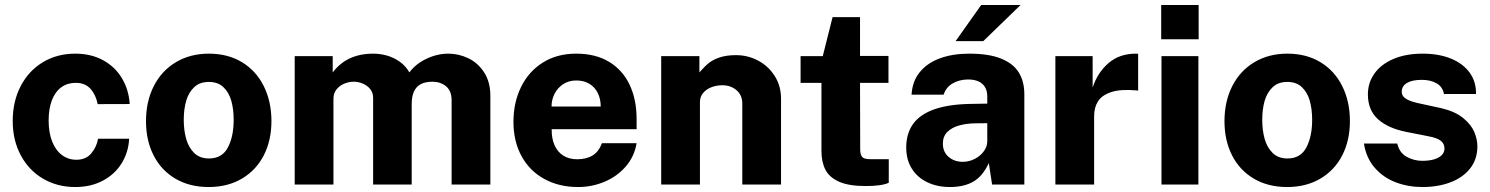

<svg xmlns="http://www.w3.org/2000/svg" viewBox="-20 -743 6000 773"><path d="M502.2 -324.2 373.2 -323.8Q366.1 -360.8 344.6 -385.1Q323 -409.5 285 -409.5Q251.6 -409.5 227.1 -391.8Q202.5 -374.1 189.1 -339.8Q175.8 -305.5 175.8 -258Q175.8 -209.5 189.8 -173.8Q203.9 -138 229.2 -118.9Q254.6 -99.8 287.8 -99.8Q325.8 -99.8 347.4 -125.5Q369.1 -151.2 374.8 -184.5H500Q497.1 -129.4 469.5 -85.1Q441.9 -40.9 393.6 -15.4Q345.4 10 283 10Q210.6 10 153.4 -23.6Q96.1 -57.2 63.7 -117.7Q31.2 -178.1 31.2 -256Q31.2 -334.8 63.3 -396.4Q95.4 -458.1 152.7 -492.6Q210 -527 283 -527Q346.9 -527 395.3 -500.4Q443.8 -473.8 471.2 -427.6Q498.6 -381.4 502.2 -324.2Z M567.8 -255Q567.8 -335.4 599.5 -397.1Q631.2 -458.8 688.7 -492.9Q746.1 -527 821 -527Q897.9 -527 954.8 -492.2Q1011.8 -457.4 1042.2 -395.8Q1072.8 -334.2 1072.8 -255.5Q1072.8 -177.9 1042.1 -117.8Q1011.4 -57.8 954 -23.9Q896.6 10 820 10Q743.5 10 686.3 -23.6Q629.1 -57.2 598.4 -117.4Q567.8 -177.5 567.8 -255ZM920.8 -260.8Q920.8 -303 911.3 -336.9Q901.9 -370.8 879.6 -392Q857.4 -413.2 821 -413.2Q784.1 -413.2 761.7 -391.9Q739.2 -370.6 729.5 -336.8Q719.8 -302.9 719.8 -260.8Q719.8 -218.8 729.5 -184Q739.2 -149.2 761.8 -127.1Q784.2 -105 821.2 -105Q874.4 -105 897.6 -149.5Q920.8 -194 920.8 -260.8Z M1166.5 -517H1319.5V-451.2Q1376 -527 1482.8 -527Q1510.8 -527 1538.2 -519.2Q1565.6 -511.5 1589.6 -494.4Q1613.5 -477.4 1628.2 -451.5Q1654 -486.1 1697.3 -506.6Q1740.6 -527 1785.5 -527Q1826.9 -527 1865.6 -508.4Q1904.4 -489.9 1929.3 -451.3Q1954.2 -412.8 1954.2 -356.8V0H1798.2V-339.5Q1798.2 -377.2 1775.8 -395.6Q1753.2 -414 1721 -414Q1692.2 -414 1673.9 -404.1Q1655.5 -394.1 1646.5 -374.4Q1637.5 -354.6 1637.5 -322.5V0H1482.2V-349.8Q1482.2 -369.6 1470.7 -384.1Q1459.1 -398.5 1441.2 -406.2Q1423.4 -414 1404.5 -414Q1384.5 -414 1365.7 -406.1Q1346.9 -398.2 1334.7 -382.9Q1322.5 -367.6 1322.5 -345.8V0H1166.5Z M2303.8 -101.8Q2340.9 -101.8 2365.8 -117.1Q2390.8 -132.4 2403.5 -166.5H2543Q2533.9 -112.1 2498.9 -72.2Q2464 -32.2 2413.4 -11.1Q2362.9 10 2307.5 10Q2230.9 10 2171.7 -22.3Q2112.5 -54.6 2079.9 -114.1Q2047.2 -173.6 2047.2 -252.5Q2047.2 -330 2077.6 -392.4Q2108 -454.9 2165.1 -490.9Q2222.1 -527 2300 -527Q2378 -527 2432.7 -493.8Q2487.4 -460.5 2515.2 -401.1Q2543 -341.8 2543 -263.5V-222.8H2201Q2200.6 -185 2212.9 -157.8Q2225.2 -130.5 2248.4 -116.1Q2271.6 -101.8 2303.8 -101.8ZM2398.5 -314Q2398.5 -343.8 2387.2 -367.4Q2376 -391.1 2353.8 -405.1Q2331.5 -419 2299.8 -419Q2270.1 -419 2247.5 -404.2Q2224.9 -389.5 2212.6 -365.3Q2200.4 -341.1 2200.5 -314Z M2642 -517H2795.8V-451.2L2800.1 -456.2Q2818.5 -477.5 2835.9 -490.9Q2853.4 -504.2 2879.9 -512.6Q2906.4 -521 2943.5 -521Q2990.9 -521 3032.4 -498.9Q3073.9 -476.8 3099.2 -436.8Q3124.5 -396.8 3124.5 -345.5V0H2968.5V-326Q2968.5 -359.9 2945.2 -379.8Q2922 -399.8 2888 -399.8Q2864.9 -399.8 2844.3 -391.9Q2823.8 -384 2810.9 -368.7Q2798 -353.4 2798 -332.2V0H2642Z M3442.5 -409.5 3443.2 -142.2Q3443.2 -124.9 3447.9 -116.2Q3452.5 -107.6 3461.4 -104.8Q3470.4 -102 3486.5 -102H3558.2V-7.2Q3530.2 6 3465.2 6Q3397 6 3357.9 -11.5Q3318.8 -29 3303 -60Q3287.2 -91 3287.2 -135.5V-409.5H3203.2V-517H3292.5L3332 -674H3442.5V-517.8H3557V-409.5Z M3628.5 -149.2Q3628.5 -206.2 3656.9 -245Q3685.4 -283.8 3744.5 -303.9Q3803.6 -324 3895 -324.8L3954.8 -325.8V-354.8Q3954.8 -377.4 3945.4 -392.7Q3936.1 -408 3918.4 -415.7Q3900.6 -423.4 3875 -423Q3841.9 -422.2 3815.6 -407.3Q3789.2 -392.4 3779 -361.8H3650Q3652.9 -415.5 3683.2 -452.7Q3713.6 -489.9 3764.8 -508.4Q3815.9 -527 3882.2 -527Q3961.2 -527 4010.5 -507.1Q4059.8 -487.1 4081.9 -450.9Q4104 -414.8 4104 -364V0H3974.2L3961 -86.5Q3936.2 -33.2 3898.4 -11.6Q3860.6 10 3804.2 10Q3754.1 10 3714.2 -8.8Q3674.2 -27.5 3651.4 -63.4Q3628.5 -99.4 3628.5 -149.2ZM3954.8 -173V-247L3906.5 -246.5Q3871.6 -246.1 3842.1 -238Q3812.6 -229.9 3794.3 -212Q3776 -194.1 3776 -165Q3776 -131.4 3799.1 -111.4Q3822.2 -91.5 3856.8 -91.5Q3881.2 -91.5 3903.9 -103Q3926.5 -114.5 3940.4 -133.3Q3954.4 -152.1 3954.8 -173ZM4089 -723 3938.8 -577.5H3827.4L3930.4 -723Z M4229 -517H4379V-390.5Q4398.9 -451.1 4443.1 -489.1Q4487.2 -527 4553 -527Q4556 -527 4558.2 -526.8Q4560.4 -526.6 4562.2 -526.1V-377.8Q4560 -378.8 4557.6 -378.9L4553.8 -379.2Q4490.8 -384.6 4453.4 -372.1Q4416 -359.6 4400.5 -334.9Q4385 -310.2 4385 -276V0H4229Z M4804.8 0H4656.2V-517H4804.8ZM4805.8 -584.8H4655V-722.8H4805.8Z M4909.8 -255Q4909.8 -335.4 4941.5 -397.1Q4973.2 -458.8 5030.7 -492.9Q5088.1 -527 5163 -527Q5239.9 -527 5296.8 -492.2Q5353.8 -457.4 5384.2 -395.8Q5414.8 -334.2 5414.8 -255.5Q5414.8 -177.9 5384.1 -117.8Q5353.4 -57.8 5296 -23.9Q5238.6 10 5162 10Q5085.5 10 5028.3 -23.6Q4971.1 -57.2 4940.4 -117.4Q4909.8 -177.5 4909.8 -255ZM5262.8 -260.8Q5262.8 -303 5253.3 -336.9Q5243.9 -370.8 5221.6 -392Q5199.4 -413.2 5163 -413.2Q5126.1 -413.2 5103.7 -391.9Q5081.2 -370.6 5071.5 -336.8Q5061.8 -302.9 5061.8 -260.8Q5061.8 -218.8 5071.5 -184Q5081.2 -149.2 5103.8 -127.1Q5126.2 -105 5163.2 -105Q5216.4 -105 5239.6 -149.5Q5262.8 -194 5262.8 -260.8Z M5471.2 -165H5605.4Q5614.4 -127.4 5643.8 -111.4Q5673.2 -95.5 5706 -95.5Q5732.9 -95.5 5752.9 -101.2Q5773 -107 5784.2 -118.2Q5795.5 -129.4 5795.5 -145Q5795.5 -164.8 5780.4 -176.4Q5765.4 -188 5730.8 -194.4L5642.2 -211.9Q5568.5 -226.5 5528.1 -262.8Q5487.6 -299.1 5487.2 -361.8Q5486.9 -409 5513.2 -446.4Q5539.5 -483.9 5589.4 -505.4Q5639.4 -527 5707.8 -527Q5772.9 -527 5821.8 -507Q5870.6 -487 5897 -450.4Q5923.4 -413.8 5922.5 -364.5H5793.6Q5788 -393.6 5763.8 -407.6Q5739.5 -421.5 5704 -421.5Q5665.2 -421.5 5644.4 -408.9Q5623.5 -396.4 5623.5 -373.8Q5623.5 -355.2 5642.6 -344Q5661.6 -332.8 5705 -324.4L5785.2 -306.9Q5840 -293.5 5871.8 -267Q5903.6 -240.5 5915.8 -211.1Q5928 -181.6 5928 -153.8Q5928 -101.8 5898.9 -64.9Q5869.8 -28 5819.6 -9Q5769.4 10 5706.8 10Q5650 10 5599.9 -8.8Q5549.9 -27.5 5515.2 -67Q5480.5 -106.5 5471.2 -165Z"/></svg>

Font: Public Sans VF
Style: Regular
Weight: 400
Designer: Pablo Impallari, Rodrigo Fuenzalida (Modified by Dan O. Williams and USWDS)
Version: Version 1.003